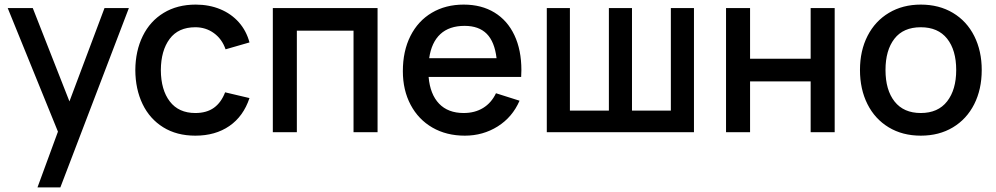

<svg xmlns="http://www.w3.org/2000/svg" viewBox="-20 -575 4330 835"><path d="M282 -134 434.5 -540H540.5L242.5 240H143L232 -2.5L13.5 -540H122.5Z M568.5 -270Q569 -353.5 600.8 -418.2Q632.5 -483 691.8 -519Q751 -555 831 -555Q889.5 -555 937.8 -535Q986 -515 1018.8 -478Q1051.5 -441 1065 -390.5L961 -360.5Q945.5 -405.5 910.2 -431Q875 -456.5 829.5 -456.5Q755.5 -456.5 717.8 -405.8Q680 -355 679.5 -270Q680 -184 718.5 -133.8Q757 -83.5 829.5 -83.5Q878.5 -83.5 910.2 -106.2Q942 -129 959 -173.5L1065 -148.5Q1038.5 -69 977.5 -27Q916.5 15 829.5 15Q748.5 15 689.8 -21.5Q631 -58 600 -122.5Q569 -187 568.5 -270Z M1271 0H1166.5V-540H1622V0H1517.5V-441.5H1271Z M1844 -240.5Q1850.5 -165 1889.5 -124.2Q1928.5 -83.5 1996.5 -83.5Q2045 -83.5 2081 -105.5Q2117 -127.5 2137 -169.5L2239.5 -137Q2208.5 -65.5 2144.5 -25.2Q2080.5 15 2001.5 15Q1921.5 15 1860.5 -20.2Q1799.5 -55.5 1765.8 -119.2Q1732 -183 1732 -265.5Q1732 -353 1765 -418.5Q1798 -484 1858 -519.5Q1918 -555 1996.5 -555Q2074 -555 2130.5 -520.5Q2187 -486 2217.2 -421.8Q2247.5 -357.5 2247.5 -270Q2247.5 -260.5 2246.5 -240.5ZM1846.5 -322H2139.5Q2131 -393.5 2096.8 -428Q2062.5 -462.5 2000.5 -462.5Q1934 -462.5 1895.2 -426.8Q1856.5 -391 1846.5 -322Z M2998 0H2358V-540H2458.5V-94H2628V-540H2728.5V-94H2897.5V-540H2998Z M3242 0H3137.5V-540H3242V-319.5H3505.5V-540H3610V0H3505.5V-221H3242Z M3720 -270.5Q3720 -354.5 3753 -419Q3786 -483.5 3846 -519.2Q3906 -555 3984.5 -555Q4064 -555 4124.2 -519Q4184.5 -483 4217 -418.2Q4249.5 -353.5 4249.5 -270.5Q4249.5 -186.5 4216.8 -121.8Q4184 -57 4124 -21Q4064 15 3984.5 15Q3905 15 3845 -21.2Q3785 -57.5 3752.5 -122.2Q3720 -187 3720 -270.5ZM4138.5 -270.5Q4138.5 -357 4099 -406.8Q4059.5 -456.5 3984.5 -456.5Q3908.5 -456.5 3869.8 -406.5Q3831 -356.5 3831 -270.5Q3831 -183.5 3870.5 -133.5Q3910 -83.5 3984.5 -83.5Q4059.5 -83.5 4099 -134.2Q4138.5 -185 4138.5 -270.5Z"/></svg>

Font: Hauora SemiBold
Style: Regular
Weight: 600
Designer: Wayne Shih
Foundry: WCYS
Version: Version 1.001